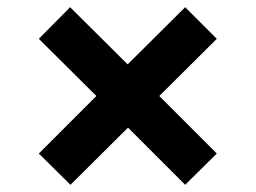

<svg xmlns="http://www.w3.org/2000/svg" viewBox="-20 -554 711 534"><path d="M176 -40 88 -127 248 -287 88 -446 175 -534 335 -375 495 -534 583 -446 423 -287 583 -127 495 -40 336 -199Z"/></svg>

Font: Nunito Sans 10pt SemiExpanded Black
Style: Regular
Weight: 900
Width: 6
Designer: Vernon Adams
Foundry: Vernon Adams
Version: Version 3.101;gftools[0.9.27]